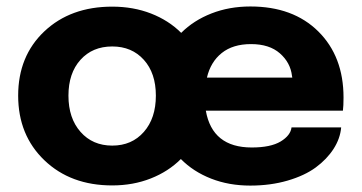

<svg xmlns="http://www.w3.org/2000/svg" viewBox="-20 -561 1117 593"><path d="M326.7 11.7Q198.2 11.7 117.2 -65.9Q36.1 -143.6 36.1 -265.6Q36.1 -387.7 116.9 -464.1Q197.8 -540.5 326.7 -540.5Q391.6 -540.5 446.3 -519.3Q501 -498 539.6 -459.5Q578.1 -498 633.1 -519.5Q688 -541 753.4 -541Q885.3 -541 963.1 -463.9Q1041 -386.7 1041 -259.8Q1041 -233.9 1039.1 -219.2H615.7Q635.7 -105.5 757.3 -105.5Q815.9 -105.5 846.7 -124Q877.4 -142.6 880.4 -167.5H1033.7Q1030.8 -133.3 1010.3 -101.3Q989.7 -69.3 955.3 -43.9Q920.9 -18.6 868.2 -3.2Q815.4 12.2 752.9 12.2Q687 12.2 632.1 -9.3Q577.1 -30.8 538.6 -69.8Q500 -31.2 445.6 -9.8Q391.1 11.7 326.7 11.7ZM619.1 -321.3H882.8Q882.8 -323.7 881.8 -326.7Q877 -367.7 844.5 -396.2Q812 -424.8 755.4 -424.8Q699.2 -424.8 664.8 -397.2Q630.4 -369.6 619.1 -321.3ZM461.4 -265.6Q461.4 -335 424.3 -376.2Q387.2 -417.5 326.7 -417.5Q265.6 -417.5 228.5 -376.2Q191.4 -335 191.4 -265.6Q191.4 -195.8 228.8 -153.6Q266.1 -111.3 326.7 -111.3Q387.2 -111.3 424.3 -153.6Q461.4 -195.8 461.4 -265.6Z"/></svg>

Font: Epilogue
Style: Bold
Weight: 700
Designer: Tyler Finck
Foundry: Etcetera Type Co
Version: Version 2.112